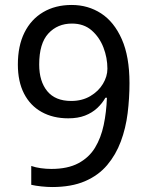

<svg xmlns="http://www.w3.org/2000/svg" viewBox="-20 -744 591 774"><path d="M190 10Q171 10 147 7.5Q123 5 106 1V-75Q123 -69 144.5 -66Q166 -63 187 -63Q253 -63 296 -86Q339 -109 363 -148.5Q387 -188 398 -240Q409 -292 411 -350H405Q392 -327 371.5 -308Q351 -289 322.5 -278Q294 -267 255 -267Q194 -267 148 -292.5Q102 -318 77 -366.5Q52 -415 52 -484Q52 -559 78.5 -612.5Q105 -666 154 -695Q203 -724 269 -724Q335 -724 387.5 -690Q440 -656 471 -586Q502 -516 502 -409Q502 -348 494.5 -287.5Q487 -227 467 -173.5Q447 -120 412 -78.5Q377 -37 322.5 -13.5Q268 10 190 10ZM267 -337Q311 -337 344 -356.5Q377 -376 395 -406Q413 -436 413 -467Q413 -511 397 -552.5Q381 -594 349.5 -621.5Q318 -649 270 -649Q212 -649 175 -609Q138 -569 138 -484Q138 -416 170.5 -376.5Q203 -337 267 -337Z"/></svg>

Font: utamil15
Style: Book
Weight: 400
Designer: Jelle Bosma - Monotype Design Team
Foundry: Monotype Imaging Inc.
Version: Version 2.003